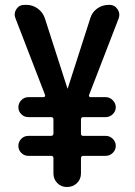

<svg xmlns="http://www.w3.org/2000/svg" viewBox="-20 -750 540 770"><path d="M161.1 -368.2 42 -676.8Q34.2 -695.3 45.4 -712.9Q56.6 -730.5 78.1 -730.5H85.9Q111.3 -730.5 131.8 -715.3Q152.3 -700.2 160.2 -675.8L250 -396.5Q250 -395.5 251 -395Q252 -394.5 252 -396.5L341.8 -675.8Q348.6 -700.2 369.1 -715.3Q389.6 -730.5 416 -730.5H419.9Q439.5 -730.5 451.2 -713.4Q462.9 -696.3 456.1 -676.8L336.9 -368.2Q335.9 -365.2 337.9 -362.8Q339.8 -360.4 342.8 -360.4H404.3Q419.9 -360.4 432.1 -348.1Q444.3 -335.9 444.3 -319.8Q444.3 -303.7 432.1 -292Q419.9 -280.3 404.3 -280.3H313.5Q305.7 -280.3 304.7 -271.5V-213.9Q304.7 -205.1 313.5 -205.1H404.3Q419.9 -205.1 432.1 -193.4Q444.3 -181.6 444.3 -165Q444.3 -148.4 432.1 -136.7Q419.9 -125 404.3 -125H313.5Q305.7 -125 304.7 -116.2V-54.7Q304.7 -31.2 288.6 -15.6Q272.5 0 248.5 0Q224.6 0 209.5 -16.1Q194.3 -32.2 194.3 -54.7V-116.2Q194.3 -125 184.6 -125H93.8Q77.1 -125 65.4 -136.7Q53.7 -148.4 53.7 -165Q53.7 -181.6 65.4 -193.4Q77.1 -205.1 93.8 -205.1H184.6Q193.4 -205.1 194.3 -213.9V-271.5Q194.3 -280.3 184.6 -280.3H93.8Q77.1 -280.3 65.4 -292Q53.7 -303.7 53.7 -319.8Q53.7 -335.9 65.4 -348.1Q77.1 -360.4 93.8 -360.4H155.3Q158.2 -360.4 159.7 -362.8Q161.1 -365.2 161.1 -368.2Z"/></svg>

Font: Rounded Mgen+ 1m medium
Style: Regular
Weight: 500
Designer: [Source Han Sans]
Ryoko NISHIZUKA  (kana & ideographs); Paul D. Hunt (Latin, Greek & Cyrillic); Wenlong ZHANG  (bopomofo
Version: Version 1.059.20150602